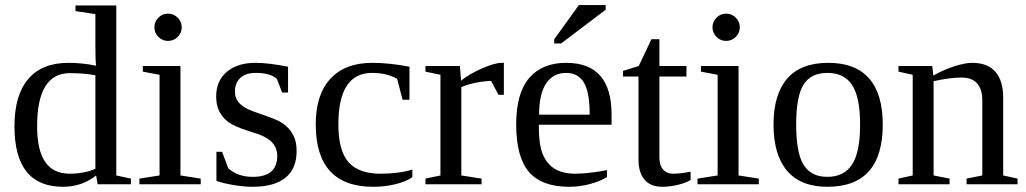

<svg xmlns="http://www.w3.org/2000/svg" viewBox="-20 -715 3983 745"><path d="M353 -34.2Q297.9 9.8 224.1 9.8Q36.1 9.8 36.1 -225.1Q36.1 -345.7 89.4 -408.4Q142.6 -471.2 246.1 -471.2Q298.8 -471.2 353 -460Q350.1 -476.1 350.1 -541V-660.2L272.9 -671.9V-693.8H431.2V-34.2L487.8 -22V0H358.9ZM124 -225.1Q124 -132.3 155.3 -86.7Q186.5 -41 251 -41Q306.2 -41 350.1 -60.1V-422.9Q306.6 -431.2 251 -431.2Q124 -431.2 124 -225.1Z M685.1 -608.9Q685.1 -587.4 669.4 -571.8Q653.8 -556.2 631.8 -556.2Q610.4 -556.2 594.7 -571.8Q579.1 -587.4 579.1 -608.9Q579.1 -630.9 594.7 -646.5Q610.4 -662.1 631.8 -662.1Q653.8 -662.1 669.4 -646.5Q685.1 -630.9 685.1 -608.9ZM680.2 -34.2 758.8 -22V0H521V-22L599.1 -34.2V-424.8L534.2 -437V-459H680.2Z M1130.9 -128.9Q1130.9 -60.5 1087.6 -25.4Q1044.4 9.8 960 9.8Q925.8 9.8 884.5 2.7Q843.3 -4.4 819.8 -13.2V-126H841.8L865.7 -62Q902.3 -28.8 960.9 -28.8Q1055.7 -28.8 1055.7 -109.9Q1055.7 -169.4 981 -194.8L937.5 -209Q888.2 -225.1 865.7 -241.7Q843.3 -258.3 831.1 -282.5Q818.8 -306.6 818.8 -340.8Q818.8 -401.4 860.1 -436.3Q901.4 -471.2 971.7 -471.2Q1022 -471.2 1097.7 -456.1V-356H1074.7L1054.2 -409.2Q1028.3 -432.1 972.7 -432.1Q933.1 -432.1 912.4 -412.6Q891.6 -393.1 891.6 -359.9Q891.6 -332 910.4 -313Q929.2 -293.9 967.3 -281.2Q1039.1 -256.8 1061 -245.6Q1083 -234.4 1098.4 -218Q1113.8 -201.7 1122.3 -180.7Q1130.9 -159.7 1130.9 -128.9Z M1580.1 -27.8Q1556.2 -10.3 1514.2 -0.2Q1472.2 9.8 1428.2 9.8Q1205.1 9.8 1205.1 -232.9Q1205.1 -347.7 1262 -409.4Q1318.8 -471.2 1424.8 -471.2Q1490.7 -471.2 1568.8 -456.1V-328.1H1542L1521 -409.2Q1480.5 -432.1 1423.8 -432.1Q1293 -432.1 1293 -232.9Q1293 -129.4 1332.8 -85.2Q1372.6 -41 1456.1 -41Q1527.3 -41 1580.1 -57.1Z M1935.1 -471.2V-347.2H1914.1L1885.7 -400.9Q1861.3 -400.9 1827.9 -394.3Q1794.4 -387.7 1770 -377V-34.2L1848.6 -22V0H1630.9V-22L1689 -34.2V-424.8L1630.9 -437V-459H1764.6L1769 -401.9Q1798.3 -426.3 1848.4 -448.7Q1898.4 -471.2 1927.7 -471.2Z M2070.8 -231V-222.2Q2070.8 -154.8 2085.7 -117.4Q2100.6 -80.1 2131.6 -60.5Q2162.6 -41 2212.9 -41Q2239.3 -41 2275.4 -45.4Q2311.5 -49.8 2335 -55.2V-27.8Q2311.5 -12.7 2271.2 -1.5Q2231 9.8 2189 9.8Q2082 9.8 2032.5 -47.9Q1982.9 -105.5 1982.9 -232.9Q1982.9 -353 2033.2 -412.1Q2083.5 -471.2 2176.8 -471.2Q2353 -471.2 2353 -271V-231ZM2176.8 -432.1Q2126 -432.1 2098.9 -391.1Q2071.8 -350.1 2071.8 -270H2268.1Q2268.1 -357.4 2245.6 -394.8Q2223.1 -432.1 2176.8 -432.1ZM2130.4 -546.4V-562.5L2226.1 -695.3H2330.1V-677.2L2157.2 -546.4Z M2550.8 9.8Q2503.9 9.8 2480.7 -18.1Q2457.5 -45.9 2457.5 -96.2V-418H2397.5V-439.9L2458.5 -459L2507.8 -563H2538.6V-459H2643.6V-418H2538.6V-105Q2538.6 -73.2 2553 -57.1Q2567.4 -41 2590.8 -41Q2619.1 -41 2659.7 -48.8V-17.1Q2642.6 -5.4 2610.4 2.2Q2578.1 9.8 2550.8 9.8Z M2850.6 -608.9Q2850.6 -587.4 2835 -571.8Q2819.3 -556.2 2797.4 -556.2Q2775.9 -556.2 2760.3 -571.8Q2744.6 -587.4 2744.6 -608.9Q2744.6 -630.9 2760.3 -646.5Q2775.9 -662.1 2797.4 -662.1Q2819.3 -662.1 2835 -646.5Q2850.6 -630.9 2850.6 -608.9ZM2845.7 -34.2 2924.3 -22V0H2686.5V-22L2764.6 -34.2V-424.8L2699.7 -437V-459H2845.7Z M3405.3 -231.9Q3405.3 9.8 3190.4 9.8Q3086.9 9.8 3034.2 -52.2Q2981.4 -114.3 2981.4 -231.9Q2981.4 -348.1 3034.2 -409.7Q3086.9 -471.2 3194.3 -471.2Q3298.8 -471.2 3352.1 -410.9Q3405.3 -350.6 3405.3 -231.9ZM3317.4 -231.9Q3317.4 -337.4 3286.6 -384.8Q3255.9 -432.1 3190.4 -432.1Q3126.5 -432.1 3097.9 -386.7Q3069.3 -341.3 3069.3 -231.9Q3069.3 -121.1 3098.4 -75Q3127.4 -28.8 3190.4 -28.8Q3254.9 -28.8 3286.1 -76.7Q3317.4 -124.5 3317.4 -231.9Z M3601.6 -421.9Q3639.2 -443.4 3681.6 -457.3Q3724.1 -471.2 3752.4 -471.2Q3812 -471.2 3842.3 -436.5Q3872.6 -401.9 3872.6 -335.9V-34.2L3928.2 -22V0H3730.5V-22L3791.5 -34.2V-327.1Q3791.5 -367.7 3771.7 -390.9Q3752 -414.1 3710.4 -414.1Q3666.5 -414.1 3602.5 -399.9V-34.2L3664.6 -22V0H3466.3V-22L3521.5 -34.2V-424.8L3466.3 -437V-459H3597.2Z"/></svg>

Font: Times New Roman
Style: Regular
Weight: 400
Designer: Steve Matteson
Foundry: Ascender Corporation
Version: Version 2.00.3